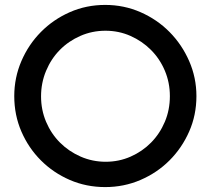

<svg xmlns="http://www.w3.org/2000/svg" viewBox="-20 -753 857 781"><path d="M671 -362Q671 -417 650.5 -465.5Q630 -514 594 -550Q558 -586 510.5 -607Q463 -628 409 -628Q355 -628 307 -607Q259 -586 223.5 -550Q188 -514 167.5 -465Q147 -416 147 -361Q147 -306 167.5 -257.5Q188 -209 224 -173Q260 -137 308 -116Q356 -95 410 -95Q464 -95 511.5 -116Q559 -137 594.5 -173Q630 -209 650.5 -257.5Q671 -306 671 -362ZM38 -362Q38 -437 67 -504.5Q96 -572 146.5 -623Q197 -674 264 -703.5Q331 -733 408 -733Q484 -733 551.5 -703.5Q619 -674 669.5 -623Q720 -572 749.5 -504.5Q779 -437 779 -362Q779 -285 749.5 -218Q720 -151 669.5 -100.5Q619 -50 551.5 -21Q484 8 408 8Q331 8 264 -21Q197 -50 146.5 -100.5Q96 -151 67 -218Q38 -285 38 -362Z"/></svg>

Font: JosefinSans
Style: SemiBold
Weight: 600
Designer: Santiago Orozco
Foundry: Typemade
Version: Version 1.0 ; ttfautohint (v1.3)